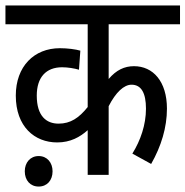

<svg xmlns="http://www.w3.org/2000/svg" viewBox="-20 -642 681 705"><path d="M641 -553V-622H0V-553H302V-249C270 -209 239 -188 195 -188C151 -188 115 -215 115 -291C115 -358 149 -395 208 -395C229 -395 253 -391 270 -386L275 -456C258 -461 228 -465 200 -465C105 -465 38 -398 38 -291C38 -177 107 -119 190 -119C239 -119 274 -139 302 -164V0H379V-252C405 -303 435 -331 463 -331C499 -331 516 -300 516 -243C516 -184 496 -126 466 -78L535 -40C572 -105 593 -174 593 -243C593 -343 542 -399 472 -399C437 -399 407 -385 379 -352V-553ZM71 -13C71 20 91 43 122 43C153 43 173 20 173 -13C173 -45 153 -69 122 -69C91 -69 71 -45 71 -13Z"/></svg>

Font: Noto Sans Condensed
Style: Regular
Weight: 400
Width: 3
Designer: Monotype Design Team
Foundry: Monotype Imaging Inc.
Version: Version 2.013